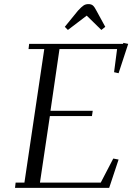

<svg xmlns="http://www.w3.org/2000/svg" viewBox="-20 -916 645 936"><path d="M53.2 0 56.2 -25.9H99.1L195.8 -676.8H119.1L122.1 -702.1H580.1L581.1 -707L605 -702.1L558.1 -559.1L536.1 -564L550.8 -676.8H270L226.1 -376H432.1L428.2 -350.1H223.1L174.8 -25.9H471.2L532.2 -143.1L558.1 -138.2L512.2 0ZM295.9 -785.2 359.9 -863.8Q377.4 -882.8 387.5 -889.4Q397.5 -896 411.1 -896Q424.8 -896 432.9 -889.2Q440.9 -882.3 450.2 -863.8L493.2 -785.2L474.1 -770L402.8 -839.8L311 -770Z"/></svg>

Font: Dehuti Alt
Style: Italic
Weight: 400
Version: Version 1.2